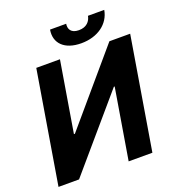

<svg xmlns="http://www.w3.org/2000/svg" viewBox="-160 -1044 1067 1169"><g transform="rotate(-20 373.5 -459.0)"><path d="M138.5 -727.3 17.8 0H150.9L543 -457.7H548.3L472.3 0H626.1L746.8 -727.3H612.2L222.3 -269.9H215.9L291.9 -727.3ZM296.9 -917.6C282.3 -831.7 340.6 -774.1 448.5 -774.1C555.8 -774.1 633.5 -831.7 648.1 -917.6H542.6C536.6 -884.2 512.1 -854 461.6 -854C410.2 -854 396 -884.9 401.3 -917.6Z"/></g></svg>

Font: Margiela Sans
Style: Bold Italic
Weight: 700
Italic angle: -9.39999°
Designer: Stefan Endress, Andreas Faust
Version: Version 1.100;FEAKit 1.0